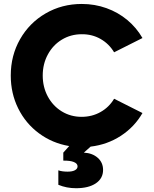

<svg xmlns="http://www.w3.org/2000/svg" viewBox="-20 -741 788 985"><path d="M279.3 207V132.8Q298.3 139.6 327.1 139.6Q351.1 139.6 364.5 132.3Q377.9 125 377.9 112.3Q377.9 98.1 359.1 90.3Q340.3 82.5 304.7 83V42L335 8.3Q248.5 -6.3 180.2 -56.9Q111.8 -107.4 73.5 -184.6Q35.2 -261.7 35.2 -353.5Q35.2 -456.1 83 -540Q130.9 -624 214.4 -672.4Q297.9 -720.7 399.4 -720.7Q466.3 -720.7 526.1 -699.2Q585.9 -677.7 633.1 -638.4Q680.2 -599.1 710.9 -545.9L565.4 -472.7Q539.6 -516.1 496.1 -541Q452.6 -565.9 399.4 -565.4Q343.3 -565.4 297.6 -537.8Q252 -510.3 225.6 -461.7Q199.2 -413.1 199.2 -353.5Q199.2 -294.4 225.3 -245.8Q251.5 -197.3 297.1 -169.4Q342.8 -141.6 398.4 -141.6Q452.1 -141.6 495.8 -166.3Q539.6 -190.9 565.4 -234.4L710.9 -161.1Q669.9 -89.8 600.3 -44.4Q530.8 1 444.8 11.2L410.2 42Q454.1 44.4 481.4 68.6Q508.8 92.8 508.8 130.9Q508.8 174.3 471.7 199.5Q434.6 224.6 370.1 224.6Q321.3 224.6 279.3 207Z"/></svg>

Font: Wanted Sans ExtraBold
Style: Regular
Weight: 800
Designer: Original Design by Kil Hyung-jin and Kang Hanbin, Wanted Lab, Inc; Hangeul from Source Han Sans by Jang Soo-young and Ka
Foundry: Wanted Lab, Inc.
Version: Version 1.003